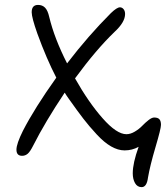

<svg xmlns="http://www.w3.org/2000/svg" viewBox="-20 -604 677 781"><path d="M69.8 29.8Q46.9 29.8 46.9 4.9Q46.9 -19 73.2 -71.8Q120.6 -164.1 209 -288.1Q169.4 -364.3 131.8 -467.8Q108.9 -532.7 108.9 -554.2Q108.9 -584 134.8 -584Q152.3 -584 163.3 -572.8Q174.3 -561.5 180.2 -535.2Q201.2 -447.8 252.9 -346.2Q338.9 -458.5 431.2 -550.8Q455.6 -574.2 467.8 -574.2Q476.6 -574.2 482.7 -566.7Q488.8 -559.1 488.8 -546.9Q488.8 -513.7 445.8 -474.1Q371.1 -402.3 285.2 -285.2Q340.3 -187.5 397.5 -122.8Q454.6 -58.1 494.1 -58.1Q510.7 -58.1 528.3 -68.6Q545.9 -79.1 558.3 -92Q570.8 -105 584.2 -115.5Q597.7 -126 606.9 -126Q622.1 -126 628.4 -118.9Q634.8 -111.8 634.8 -96.2Q634.8 -80.6 612.5 -5.4Q590.3 69.8 582 118.2Q577.1 157.2 556.2 157.2Q538.6 157.2 529.3 140.9Q520 124.5 520 101.1Q520 59.1 543.9 -6.8Q517.6 7.8 486.8 7.8Q460.4 7.8 432.1 -8.3Q403.8 -24.4 373.3 -57.4Q342.8 -90.3 319.1 -121.1Q295.4 -151.9 261.2 -200.2Q251.5 -213.4 243.2 -227.1Q163.6 -107.9 115.2 -12.2Q102.5 13.2 92.5 21.5Q82.5 29.8 69.8 29.8Z"/></svg>

Font: Shantell Sans Irregular
Style: Regular
Weight: 300
Designer: Stephen Nixon, Anya Danilova, Shantell Martin
Foundry: Arrow Type
Version: Version 1.006;[9816181b4]